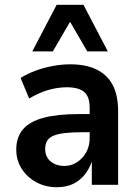

<svg xmlns="http://www.w3.org/2000/svg" viewBox="-20 -773 578 803"><path d="M218 10Q170 10 131.5 -11Q93 -32 70.5 -67.5Q48 -103 48 -147Q48 -199 76 -232Q104 -265 162.5 -280.5Q221 -296 313 -296H370V-220H323Q281 -220 251.5 -216.5Q222 -213 204 -205.5Q186 -198 177.5 -184.5Q169 -171 169 -150Q169 -117 191.5 -98Q214 -79 250 -79Q278 -79 302 -94.5Q326 -110 340.5 -136Q355 -162 355 -196V-322Q355 -369 332 -388.5Q309 -408 259 -408Q222 -408 183 -397Q144 -386 102 -361L66 -447Q95 -465 129 -477.5Q163 -490 200.5 -497Q238 -504 274 -504Q339 -504 383.5 -482.5Q428 -461 451 -418Q474 -375 474 -308V0H364V-103H366Q355 -69 335 -43.5Q315 -18 286 -4Q257 10 218 10ZM115 -558 217 -753H329L431 -558H345L273 -682L201 -558Z"/></svg>

Font: Nunito Sans 10pt SemiCondensed
Style: Bold
Weight: 700
Width: 4
Designer: Vernon Adams
Foundry: Vernon Adams
Version: Version 3.101;gftools[0.9.27]